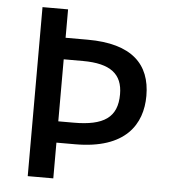

<svg xmlns="http://www.w3.org/2000/svg" viewBox="-52 -827 715 808"><g transform="rotate(5 306.0 -423.0)"><path d="M563 -446C563 -579 484 -660 296 -660H203V-780H95V-66H203V-217H282C495 -217 563 -326 563 -446ZM268 -307H203V-569H284C401 -569 452 -528 452 -443C452 -345 395 -307 268 -307Z"/></g></svg>

Font: Noto Sans Malayalam UI Medium
Style: Regular
Weight: 500
Designer: Jelle Bosma - Monotype Design Team
Foundry: Monotype Imaging Inc.
Version: Version 2.104